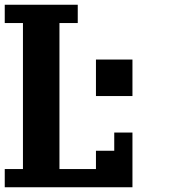

<svg xmlns="http://www.w3.org/2000/svg" viewBox="-20 -789 732 809"><path d="M384.3 -384.3V-538.1H538.1V-384.3ZM0 0V-76.7H76.7V-691.9H0V-769H307.6V-691.9H230.5V-76.7H384.3V-153.8H461.4V-230.5H538.1V0Z"/></svg>

Font: Good Old DOS
Style: Regular
Weight: 400
Designer: Vasily Draigo
Foundry: Vasily Draigo
Version: 1.0